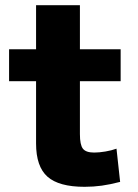

<svg xmlns="http://www.w3.org/2000/svg" viewBox="-20 -710 530 740"><path d="M306 10Q207 10 163 -29Q119 -68 119 -157V-397H15V-520H119V-690H288V-520H445V-397H288V-193Q288 -152 299.5 -137Q311 -122 343 -122Q362 -122 386 -126Q410 -130 429 -137L443 -9Q405 1 372.5 5.5Q340 10 306 10Z"/></svg>

Font: M PLUS 1 ExtraBold
Style: Regular
Weight: 800
Designer: Coji Morishita
Foundry: UNDERFOREST DESIGN
Version: Version 1.001